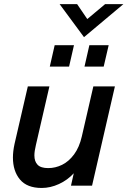

<svg xmlns="http://www.w3.org/2000/svg" viewBox="-20 -912 626 943"><path d="M43.5 -138.2Q43.5 -168.5 51.3 -204.6L116.7 -487.8H222.7L156.2 -199.2Q148.9 -168.9 148.9 -148.4Q148.9 -119.1 164.6 -102.8Q180.2 -86.4 216.8 -86.4Q252 -86.4 284.9 -102.5Q317.9 -118.7 343.8 -153.6Q369.6 -188.5 381.8 -241.7L438.5 -487.8H544.4L432.1 0H328.6L342.3 -61Q311.5 -27.3 269.5 -8.1Q227.5 11.2 184.6 11.2Q112.8 11.2 78.1 -30.3Q43.5 -71.8 43.5 -138.2ZM224.6 -585 248.5 -689.9H343.3L319.3 -585ZM395 -585 418.9 -689.9H513.7L489.3 -585ZM392.6 -729.5 272.9 -891.6H358.9L408.7 -818.4L496.1 -891.6H585.9Z"/></svg>

Font: Acari Sans SemiBold
Style: Italic
Weight: 600
Italic angle: -13°
Designer: Alfredo Marco Pradil and Stefan Peev
Foundry: Hanken Design Co.
Version: Version 1.045;January 11, 2019;FontCreator 11.5.0.2425 64-bi